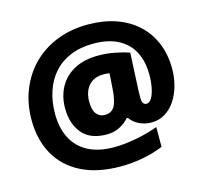

<svg xmlns="http://www.w3.org/2000/svg" viewBox="-112 -850 1122 1052"><g transform="rotate(-15 448.5 -324.0)"><path d="M857 -369Q857 -322 845 -276.5Q833 -231 809.5 -194.5Q786 -158 751.5 -136Q717 -114 672 -114Q636 -114 604 -129Q572 -144 553 -172H546Q524 -147 492 -130.5Q460 -114 419 -114Q326 -114 280 -168.5Q234 -223 234 -312Q234 -378 262.5 -430.5Q291 -483 347 -513.5Q403 -544 484 -544Q533 -544 580 -534.5Q627 -525 658 -514L648 -308Q648 -303 647.5 -289.5Q647 -276 647 -262Q647 -239 654 -229.5Q661 -220 671 -220Q689 -220 701.5 -240.5Q714 -261 721 -295.5Q728 -330 728 -370Q728 -445 700 -499.5Q672 -554 615.5 -584Q559 -614 475 -614Q401 -614 344.5 -590.5Q288 -567 250 -524.5Q212 -482 192.5 -423.5Q173 -365 173 -296Q173 -217 202.5 -158.5Q232 -100 291.5 -68Q351 -36 439 -36Q495 -36 562.5 -48.5Q630 -61 690 -83V29Q638 51 575.5 63Q513 75 446 75Q318 75 227 30Q136 -15 88 -99Q40 -183 40 -298Q40 -388 70.5 -465.5Q101 -543 157.5 -600.5Q214 -658 294 -690.5Q374 -723 473 -723Q560 -723 630.5 -698.5Q701 -674 751.5 -628Q802 -582 829.5 -516.5Q857 -451 857 -369ZM371 -313Q371 -264 389 -242Q407 -220 436 -220Q476 -220 493 -252.5Q510 -285 514 -358L519 -434Q509 -436 502 -436.5Q495 -437 486 -437Q446 -437 420.5 -420Q395 -403 383 -375Q371 -347 371 -313Z"/></g></svg>

Font: Noto Sans Hebrew Black
Style: Regular
Weight: 900
Designer: Monotype Design Team
Foundry: Monotype Imaging Inc.
Version: Version 2.003